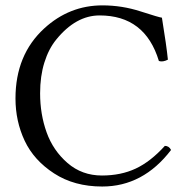

<svg xmlns="http://www.w3.org/2000/svg" viewBox="-20 -678 686 708"><path d="M356.9 9.8Q253.9 9.8 179.4 -38.6Q105 -86.9 71 -158.9Q37.1 -231 37.1 -314.9Q37.1 -476.1 143.1 -573.2Q235.8 -658.2 357.9 -658.2Q429.7 -658.2 498.3 -636Q566.9 -613.8 577.1 -612.8Q594.2 -507.8 599.1 -458Q580.1 -448.2 565.9 -453.1Q515.1 -621.1 347.2 -621.1Q259.8 -621.1 187.5 -532.2Q159.2 -497.6 143.6 -447.3Q127.9 -397 127.9 -334Q127.9 -256.8 151.9 -189.9Q175.8 -123 229 -76.9Q282.2 -30.8 356 -30.8Q425.8 -30.8 480.5 -56.4Q535.2 -82 587.9 -140.1Q603 -140.1 610.8 -125Q507.8 9.8 356.9 9.8Z"/></svg>

Font: Linux Libertine Capitals
Style: Small Caps
Weight: 400
Designer: Philipp H. Poll
Foundry: Philipp H. Poll
Version: Version 5.1.3